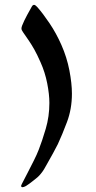

<svg xmlns="http://www.w3.org/2000/svg" viewBox="-20 -633 399 799"><path d="M73.7 146Q67.9 146 67.9 140.1Q67.9 139.2 69.3 136.2Q70.8 133.3 71.3 131.8Q81.1 112.8 94.5 86.9Q107.9 61 120.8 35.2Q133.8 9.3 141.1 -9.8Q155.3 -45.9 170.4 -97.2Q185.5 -148.4 185.5 -204.6Q185.5 -240.2 176.5 -286.1Q167.5 -332 148.9 -373.5Q134.3 -406.7 122.8 -427Q111.3 -447.3 100.6 -463.1Q89.8 -479 76.2 -498.5Q73.7 -502.9 71.5 -506.3Q69.3 -509.8 69.3 -514.6Q69.3 -518.6 71.8 -525.9Q79.6 -545.9 92.8 -570.3Q106 -594.7 112.3 -605.5Q116.2 -612.8 122.1 -612.8Q125 -612.8 129.4 -609.1Q133.8 -605.5 135.7 -603Q158.2 -577.6 186 -536.4Q213.9 -495.1 235.4 -446.3Q258.3 -394.5 268.8 -340.1Q279.3 -285.6 279.3 -243.2Q279.3 -179.7 258.8 -125.2Q238.3 -70.8 220.7 -33.2Q213.4 -18.1 200.9 4.4Q188.5 26.9 177.7 45.9Q167 64.9 163.6 70.8Q157.7 80.6 150.1 89.8Q142.6 99.1 135.7 105Q133.3 106.9 117.2 119.9Q101.1 132.8 87.9 141.1Q79.1 146 73.7 146Z"/></svg>

Font: David Libre Medium
Style: Regular
Weight: 500
Designer: Ismar David, J. Victor Gaultney, Annie Olsen and Meir Sadan
Foundry: Monotype Imaging Inc. & SIL International
Version: Version 1.100; ttfautohint (v1.8.4.7-5d5b)